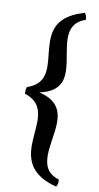

<svg xmlns="http://www.w3.org/2000/svg" viewBox="-109 -791 572 1111"><g transform="rotate(10 177.0 -235.5)"><path d="M306 274C316 262 316 248 314 231C244 210 227 161 227 104C227 43 247 -29 247 -92C247 -163 221 -222 115 -246C222 -268 247 -325 246 -393C245 -454 223 -524 223 -584C223 -637 240 -683 308 -706C308 -719 305 -734 296 -745C152 -704 126 -630 125 -551C125 -499 136 -445 136 -397C135 -339 117 -290 40 -264C35 -252 35 -236 35 -224C116 -198 133 -145 134 -81C134 -35 126 15 126 65C127 151 156 236 306 274Z"/></g></svg>

Font: Vollkorn Semibold
Style: Regular
Weight: 600
Designer: Friedrich Althausen
Foundry: Friedrich Althausen
Version: Version 4.015;PS 004.015;hotconv 1.0.88;makeotf.lib2.5.64775